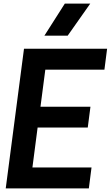

<svg xmlns="http://www.w3.org/2000/svg" viewBox="-20 -1052 618 1072"><path d="M484 -853ZM358 -853H228L342 -1032H484ZM476 0H12L114 -780H578L563 -663H233L206 -456H485L470 -340H190L161 -117H491Z"/></svg>

Font: Tanohe Sans SemiBold
Style: Italic
Weight: 600
Designer: Village Type and Design LLC & Cristiano Sobral
Foundry: Cooper Hewitt Smithsonian Design Museum
Version: Version 1.00;September 29, 2021;FontCreator 13.0.0.2655 64-b